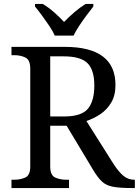

<svg xmlns="http://www.w3.org/2000/svg" viewBox="-20 -951 702 971"><path d="M38 0V-42H51Q84 -42 108.5 -53.5Q133 -65 133 -109V-604Q133 -648 108.5 -660Q84 -672 51 -672H38V-714H307Q564 -714 564 -521Q564 -468 542 -431.5Q520 -395 486.5 -373Q453 -351 417 -339L554 -122Q580 -82 604 -62Q628 -42 659 -42H662V0H648Q586 0 551.5 -6.5Q517 -13 496 -32.5Q475 -52 452 -90L317 -315H234V-109Q234 -65 258.5 -53.5Q283 -42 316 -42H329V0ZM304 -362Q392 -362 424.5 -401Q457 -440 457 -518Q457 -598 422 -632Q387 -666 302 -666H234V-362ZM257 -771Q247 -794 229 -820.5Q211 -847 192 -873Q173 -899 157 -918V-931H196Q225 -914 253.5 -889Q282 -864 304 -840Q327 -864 356 -889Q385 -914 413 -931H452V-918Q437 -899 417.5 -873Q398 -847 380.5 -820.5Q363 -794 352 -771Z"/></svg>

Font: Noto Serif Yezidi
Style: Regular
Weight: 400
Designer: Dalton Maag Ltd
Foundry: Dalton Maag Ltd
Version: Version 1.001; ttfautohint (v1.8.4.7-5d5b)